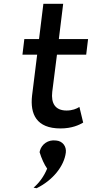

<svg xmlns="http://www.w3.org/2000/svg" viewBox="-20 -678 503 1018"><path d="M230 216C212 260 185 294 158 317C164 318 168 319 174 320C260 278 320 203 329 131C333 98 312 70 278 67H277C234 61 201 88 192 120C192 123 190 125 190 129C200 162 215 195 230 216ZM333 -92C273 -92 250 -130 257 -191L282 -388H437L447 -471H292L315 -658H210L187 -471H109L99 -388H177L150 -171C139 -73 173 3 301 3C362 3 401 -16 421 -28L401 -111C386 -101 363 -92 333 -92Z"/></svg>

Font: Bluebird
Style: LiExtObl
Weight: 300
Designer: Jasper
Foundry: Cannot Into Space Fonts
Version: Version 0.98